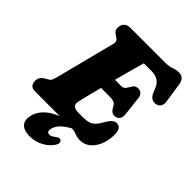

<svg xmlns="http://www.w3.org/2000/svg" viewBox="-270 -846 1196 1196"><g transform="rotate(45 327.5 -248.0)"><path d="M355.5 0H41.5Q12.5 0 2.5 -13.5Q-7.5 -27 -7.5 -47Q-7.5 -67.5 3.2 -81.2Q14 -95 27 -101.5L42 -109.5Q53.5 -115.5 59.5 -123Q65.5 -130.5 70.5 -149.5Q80.5 -187.5 94.2 -241.2Q108 -295 123 -353.5Q138 -412 151.8 -465.5Q165.5 -519 175 -556.5Q181 -581.5 162 -593.5L148.5 -602Q135.5 -610.5 128.8 -620Q122 -629.5 122 -644.5Q122 -669.5 136.8 -684.8Q151.5 -700 179 -700H486Q520 -700 543.5 -709Q567 -718 590 -718Q635.5 -718 643.5 -664L662.5 -535.5Q666.5 -510 656.5 -495Q646.5 -480 627 -476.5Q604.5 -473 588 -484.8Q571.5 -496.5 558.5 -534Q535.5 -603 464 -603H394.5Q386.5 -576 371.5 -521Q356.5 -466 340 -403H393.5Q407.5 -403 417.2 -409.8Q427 -416.5 439.5 -440Q448 -456 458 -462Q468 -468 480.5 -468Q500 -468 511 -456.2Q522 -444.5 524 -424.5L538 -300.5Q541.5 -270.5 529 -256.2Q516.5 -242 495.5 -242Q480 -242 470 -251Q460 -260 453 -272.5Q443 -294.5 429.2 -300.2Q415.5 -306 390 -306H314.5Q300 -250.5 289 -206Q278 -161.5 274 -143Q269.5 -121.5 281 -109.2Q292.5 -97 329.5 -97H362.5Q393 -97 413 -103Q433 -109 448.2 -124.5Q463.5 -140 479.5 -169Q508 -221 538.5 -221Q580.5 -221 580.5 -160.5Q580.5 -112.5 564.8 -71.8Q549 -31 520 -6.5Q491 18 451 18Q427.5 18 406 9Q384.5 0 355.5 0ZM358.5 -34 365 0Q324.5 22.5 303 44.2Q281.5 66 274.5 92.5Q265.5 127.5 293 127.5Q308.5 127.5 328 112Q338 104 346 100.2Q354 96.5 362 100Q370.5 103 373.2 116Q376 129 361 149.5Q339.5 179.5 300.5 200.5Q261.5 221.5 214.5 221.5Q158.5 221.5 137.2 195Q116 168.5 128 124Q142.5 69.5 196 32.2Q249.5 -5 358.5 -34Z"/></g></svg>

Font: Fraunces 144pt S100 Black
Style: Italic
Weight: 900
Italic angle: -16°
Version: Version 1.000; ttfautohint (v1.8.3)